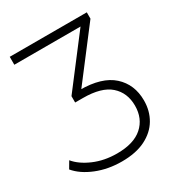

<svg xmlns="http://www.w3.org/2000/svg" viewBox="-196 -633 872 943"><g transform="rotate(-30 239.5 -161.5)"><path d="M221 199Q143 199 77.5 172.5Q12 146 -24 103L-1 64Q30 102 89 127.5Q148 153 220 153Q315 153 364 109.5Q413 66 413 -7Q413 -80 364 -123.5Q315 -167 210 -167H166V-203L390 -496L394 -477H0V-522H437V-486L213 -193L194 -209H216Q341 -209 402.5 -153.5Q464 -98 464 -7Q464 52 436.5 98.5Q409 145 355 172Q301 199 221 199Z"/></g></svg>

Font: Modern
Style: Regular
Weight: 300
Designer: Julieta Ulanovsky
Foundry: Julieta Ulanovsky
Version: Version 8.000